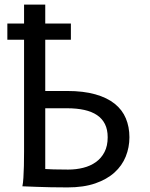

<svg xmlns="http://www.w3.org/2000/svg" viewBox="-20 -816 658 841"><path d="M178.2 -795.9V-712.9H290.5V-642.1H178.2V-417.5H273.4Q345.7 -417.5 397.5 -402.8Q449.2 -388.2 482.4 -361.6Q515.6 -335 531.2 -297.6Q546.9 -260.3 546.9 -214.8Q546.9 -170.4 530.8 -130.4Q514.6 -90.3 481.4 -60.3Q448.2 -30.3 397.2 -12.7Q346.2 4.9 275.9 4.9Q238.3 4.9 202.9 4.2Q167.5 3.4 139.6 2.4Q106.9 1.5 78.1 0Q81.1 -14.6 82.5 -37.6Q84 -60.5 84.7 -89.4Q85.4 -118.2 85.4 -151.9V-642.1H12.2V-712.9H85.4V-795.9ZM178.2 -75.7Q191.9 -74.7 214.6 -74Q237.3 -73.2 278.3 -73.2Q313.5 -73.2 344.7 -81.1Q376 -88.9 399.9 -106Q423.8 -123 437.7 -149.9Q451.7 -176.8 451.7 -214.8Q451.7 -248.5 439.7 -272.5Q427.7 -296.4 405 -311.8Q382.3 -327.1 349.1 -334.5Q315.9 -341.8 273.4 -341.8H178.2Z"/></svg>

Font: Andika CyrE
Style: Regular
Weight: 400
Designer: Victor Gaultney, Annie Olsen, Julie Remington, Don Collingsworth, Eric Hays, Becca Hirsbrunner
Foundry: SIL International
Version: Version 5.000